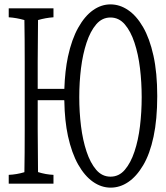

<svg xmlns="http://www.w3.org/2000/svg" viewBox="-20 -775 760 880"><path d="M486.6 34.7Q525.4 34.7 552.2 3.2Q579.1 -28.3 596.4 -80.3Q613.8 -132.3 621.6 -196.8Q629.4 -261.2 629.4 -329.6Q629.4 -397.9 621.6 -462.4Q613.8 -526.9 596.4 -579.3Q579.1 -631.8 552 -663.3Q524.9 -694.8 486.3 -694.8Q447.8 -694.8 420.9 -663.3Q394 -631.8 376.7 -579.3Q359.4 -526.9 351.3 -462.4Q343.3 -397.9 343.3 -329.6Q343.3 -261.2 351.3 -196.8Q359.4 -132.3 376.7 -80.3Q394 -28.3 420.9 3.2Q447.8 34.7 486.6 34.7ZM274.9 -311Q274.9 -311 274.4 -315.9Q274.4 -315.9 152.8 -315.9Q152.8 -244.6 152.8 -183.1Q152.8 -111.3 154.3 13.7Q189.5 24.9 225.1 26.4Q225.1 51.3 225.1 66.9Q225.1 66.9 20 66.9Q20 51.8 20 26.4Q56.2 24.9 91.8 14.2Q93.3 -67.4 93.3 -177.2Q93.3 -333.5 93.3 -490.2Q93.3 -601.1 91.8 -683.1Q55.7 -693.4 20 -695.8Q20 -720.7 20 -736.8Q20 -736.8 225.1 -736.8Q225.1 -720.7 225.1 -695.8Q189.9 -693.4 154.3 -683.1Q152.8 -560.5 152.8 -491.7Q152.8 -430.2 152.8 -367.7Q152.8 -367.7 274.9 -367.7Q277.8 -451.2 291.5 -515.6Q308.6 -594.7 338.4 -647.9Q368.2 -701.2 406 -728Q443.8 -754.9 486.3 -754.9Q528.8 -754.9 566.9 -729Q605.5 -703.1 635.7 -650.9Q666 -598.6 683.3 -520Q700.7 -441.4 700.7 -334.7Q700.7 -228 683.8 -148.7Q667 -69.3 636.2 -17.6Q605.5 34.2 567.4 59.6Q529.8 85 487.1 85Q444.3 85 406 58.1Q367.7 31.2 338.1 -21.2Q308.6 -73.7 291.5 -151.4Q276.4 -221.7 274.9 -311Z"/></svg>

Font: Scarab Serif
Style: Light
Weight: 300
Designer: John Roberts
Foundry: Scarab
Version: 1.0